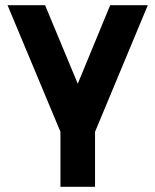

<svg xmlns="http://www.w3.org/2000/svg" viewBox="-20 -520 598 740"><path d="M9 -500 213 -12V200H346.3V-12L549.7 -500H404.7L279.7 -197.3L153.7 -500Z"/></svg>

Font: Unageo Variable
Style: Regular
Weight: 300
Designer: Richard Sepsi
Foundry: Richard Sepsi
Version: Version 2.200